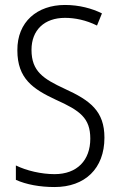

<svg xmlns="http://www.w3.org/2000/svg" viewBox="-20 -744 485 774"><path d="M401 -189C401 -296 344 -339 241 -386C155 -426 107 -456 107 -543C107 -623 159 -672 242 -672C282 -672 327 -663 371 -641L391 -690C351 -710 299 -724 242 -724C130 -724 49 -656 50 -541C50 -427 113 -385 205 -342C303 -298 344 -268 344 -185C344 -98 291 -42 200 -42C146 -42 87 -56 44 -77V-19C86 0 141 10 200 10C322 10 401 -64 401 -189Z"/></svg>

Font: Noto Sans Kannada Condensed Light
Style: Regular
Weight: 300
Width: 3
Designer: Jelle Bosma - Monotype Design Team
Foundry: Monotype Imaging Inc.
Version: Version 2.005